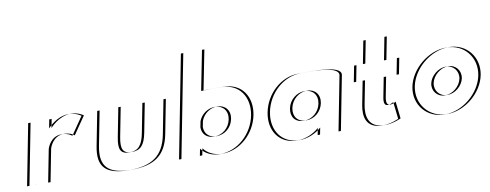

<svg xmlns="http://www.w3.org/2000/svg" viewBox="-69 -1216 4049 1587"><g transform="rotate(-10 1955.0 -422.5)"><path d="M349.2 -513 334.8 -439C334.8 -439 410.1 -528 511.1 -528C577.1 -528 616.9 -496 616.9 -496L513.8 -346C513.8 -346 486.2 -374 427.2 -374C335.2 -374 304.5 -283 302 -270L249.5 0H72.5L172.2 -513ZM329.2 -513H152.2L52.5 0H229.5L282 -270C284.5 -283 315.2 -374 407.2 -374C466.2 -374 493.8 -346 493.8 -346L596.9 -496C596.9 -496 557.1 -528 491.1 -528C390.1 -528 314.8 -439 314.8 -439Z M928.7 -513 881.3 -269C861.7 -168 881.1 -129 955.1 -129C1029.1 -129 1063.7 -168 1083.3 -269L1130.7 -513H1307.7L1251.9 -226C1218.5 -54 1119.1 15 927.1 15C735.1 15 662.5 -54 695.9 -226L751.7 -513ZM908.7 -513H731.7L675.9 -226C642.5 -54 715.1 15 907.1 15C1099.1 15 1198.5 -54 1231.9 -226L1287.7 -513H1110.7L1063.3 -269C1043.7 -168 1009.1 -129 935.1 -129C861.1 -129 841.7 -168 861.3 -269Z M1809.8 -256C1796.2 -186 1738.4 -136 1666.4 -136C1606 -136 1567.6 -174.3 1568.1 -230.9L1578.1 -281.6C1600.3 -338.7 1655.5 -377 1713.3 -377C1780.3 -377 1823.6 -327 1809.8 -256ZM1348 0 1515.2 -860H1692.2L1626.3 -526C1696.1 -530.5 1765.4 -528 1795.6 -528C1945.6 -528 2026.9 -406 1997.8 -256C1968.6 -106 1840.1 15 1690.1 15C1620.1 15 1564.1 -16 1534.3 -58L1523 0ZM1789.8 -256C1803.6 -327 1760.3 -377 1693.3 -377C1635.5 -377 1580.3 -338.7 1558.1 -281.6L1548.1 -230.9C1547.6 -174.3 1586 -136 1646.4 -136C1718.4 -136 1776.2 -186 1789.8 -256ZM1328 0H1503L1514.3 -58C1544.1 -16 1600.1 15 1670.1 15C1820.1 15 1948.6 -106 1977.8 -256C2006.9 -406 1925.6 -528 1775.6 -528C1745.4 -528 1676.1 -530.5 1606.3 -526L1672.2 -860H1495.2Z M2324.3 -256C2338.1 -327 2400.8 -377 2467.8 -377C2533.8 -377 2577.1 -327 2563.3 -256C2549.7 -186 2489.9 -136 2420.9 -136C2348.9 -136 2310.7 -186 2324.3 -256ZM2774.7 -454 2686.5 0H2511.5L2522.8 -58C2476.6 -16 2408.6 15 2338.6 15C2188.6 15 2107.1 -106 2136.3 -256C2165.4 -406 2294.1 -528 2444.1 -528C2513.1 -528 2791.2 -541 2774.7 -454ZM2304.3 -256C2290.7 -186 2328.9 -136 2400.9 -136C2469.9 -136 2529.7 -186 2543.3 -256C2557.1 -327 2513.8 -377 2447.8 -377C2380.8 -377 2318.1 -327 2304.3 -256ZM2754.7 -454C2771.2 -541 2493.1 -528 2424.1 -528C2274.1 -528 2145.4 -406 2116.3 -256C2087.1 -106 2168.6 15 2318.6 15C2388.6 15 2456.6 -16 2502.8 -58L2491.5 0H2666.5Z M2981.7 -513 3018.8 -704H3195.8L3158.7 -513H3266.7L3240.5 -378H3132.5L3100.8 -215C3091.5 -167 3099 -144 3127 -144C3150 -144 3174.1 -160 3174.1 -160L3190.3 -17C3190.3 -17 3127.1 15 3054.1 15C2913.1 15 2899.5 -90 2917.2 -181L2955.5 -378H2881.5L2907.7 -513ZM2961.7 -513H2887.7L2861.5 -378H2935.5L2897.2 -181C2879.5 -90 2893.1 15 3034.1 15C3107.1 15 3170.3 -17 3170.3 -17L3154.1 -160C3154.1 -160 3130 -144 3107 -144C3079 -144 3071.5 -167 3080.8 -215L3112.5 -378H3220.5L3246.7 -513H3138.7L3175.8 -704H2998.8Z M3510 -256C3522 -317.8 3586.9 -372.9 3651.5 -372.9C3716.1 -372.9 3758.5 -317.8 3746.5 -256C3734.5 -194.3 3670.8 -140.1 3606.2 -140.1C3541.6 -140.1 3498 -194.3 3510 -256ZM3351.8 -256C3379.9 -401 3530.6 -528 3682.6 -528C3834.6 -528 3932.9 -401 3904.8 -256C3876.6 -111 3729.1 15 3577.1 15C3425.1 15 3323.6 -111 3351.8 -256ZM3490 -256C3478 -194.3 3521.6 -140.1 3586.2 -140.1C3650.8 -140.1 3714.5 -194.3 3726.5 -256C3738.5 -317.8 3696.1 -372.9 3631.5 -372.9C3566.9 -372.9 3502 -317.8 3490 -256ZM3331.8 -256C3303.6 -111 3405.1 15 3557.1 15C3709.1 15 3856.6 -111 3884.8 -256C3912.9 -401 3814.6 -528 3662.6 -528C3510.6 -528 3359.9 -401 3331.8 -256Z"/></g></svg>

Font: Hussar Plate
Style: Obl
Weight: 700
Foundry: Cannot Into Space Fonts
Version: Version 0.798247